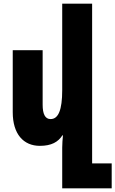

<svg xmlns="http://www.w3.org/2000/svg" viewBox="-20 -780 625 1040"><path d="M479 105V-760H317V-292C317 -184 296 -135 254 -135C224 -135 211 -163 211 -213V-508H49V-172C49 -54 107 10 196 10C259 10 295 -11 318 -47H321C319 -25 317 -2 317 20V240H585V105Z"/></svg>

Font: Noto Sans Armenian ExtraCondensed Black
Style: Regular
Weight: 900
Width: 2
Designer: Monotype Design Team
Foundry: Monotype Imaging Inc.
Version: Version 2.008